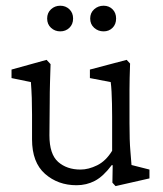

<svg xmlns="http://www.w3.org/2000/svg" viewBox="-20 -628 560 658"><path d="M430.7 -62.5 492.2 -46.9V-16.6L376 9.8L365.2 -2L366.2 -61.5L363.3 -62.5Q334 -23.4 305.2 -8.3Q276.4 6.8 242.2 6.8Q178.7 6.8 134.3 -32.2Q89.8 -71.3 89.8 -150.4V-235.4Q89.8 -264.6 88.9 -292.5Q87.9 -320.3 85.9 -346.7L19.5 -360.4V-389.6L139.6 -422.9L153.3 -408.2Q152.3 -377.9 151.4 -345.7Q150.4 -313.5 150.4 -277.3L149.4 -164.1Q149.4 -99.6 179.2 -73.2Q209 -46.9 255.9 -46.9Q283.2 -46.9 313 -61.5Q342.8 -76.2 364.3 -111.3V-228.5Q364.3 -250 363.8 -272Q363.3 -293.9 362.3 -313.5Q361.3 -333 359.4 -346.7L288.1 -360.4V-389.6L414.1 -422.9L425.8 -410.2Q424.8 -380.9 424.3 -359.9Q423.8 -338.9 423.8 -319.3Q423.8 -299.8 423.8 -274.4V-207Q423.8 -144.5 426.8 -110.8Q429.7 -77.1 430.7 -62.5ZM186.5 -520.5Q168 -520.5 154.8 -532.7Q141.6 -544.9 141.6 -564.5Q141.6 -584 154.8 -596.2Q168 -608.4 186.5 -608.4Q205.1 -608.4 217.8 -596.2Q230.5 -584 230.5 -564.5Q230.5 -544.9 217.8 -532.7Q205.1 -520.5 186.5 -520.5ZM335 -520.5Q316.4 -520.5 302.7 -532.7Q289.1 -544.9 289.1 -564.5Q289.1 -584 302.7 -596.2Q316.4 -608.4 335 -608.4Q353.5 -608.4 365.7 -596.2Q377.9 -584 377.9 -564.5Q377.9 -544.9 365.7 -532.7Q353.5 -520.5 335 -520.5Z"/></svg>

Font: Crimson Pro ExtraLight Light
Style: Regular
Weight: 300
Version: Version 1.002